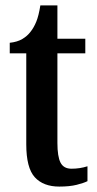

<svg xmlns="http://www.w3.org/2000/svg" viewBox="-20 -679 360 709"><path d="M199 10Q140 10 108.5 -24.5Q77 -59 77 -146V-482H16V-521Q44 -524 62.5 -535Q81 -546 93 -562Q105 -577 114 -599Q123 -621 129 -659H192V-536H295V-482H192V-151Q192 -101 203.5 -78.5Q215 -56 244 -56Q275 -56 303 -65V-10Q289 -3 263 3.5Q237 10 199 10Z"/></svg>

Font: Noto Serif Devanagari ExtraCondensed SemiBold
Style: Regular
Weight: 600
Width: 2
Designer: Universal Thirst, Indian Type Foundry and the Monotype Design Team
Foundry: Monotype Imaging Inc.
Version: Version 2.004; ttfautohint (v1.8.4.7-5d5b)